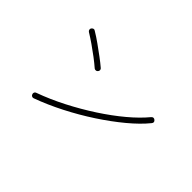

<svg xmlns="http://www.w3.org/2000/svg" viewBox="-77 -924 1153 1153"><g transform="rotate(45 500.0 -347.5)"><path d="M245 -73Q238 -70 231 -73.5Q224 -77 222 -84Q219 -91 222 -98Q225 -105 232 -107Q318 -138 404.5 -182.5Q491 -227 571 -279Q651 -331 716 -385.5Q781 -440 823 -491Q835 -505 849 -494Q863 -482 851 -468Q809 -416 741 -359.5Q673 -303 590.5 -249Q508 -195 419 -149.5Q330 -104 245 -73ZM378 -458Q354 -479 323 -502.5Q292 -526 259.5 -548.5Q227 -571 199 -588Q192 -592 190 -599.5Q188 -607 192 -613Q197 -620 204 -622Q211 -624 217 -619Q249 -600 282.5 -576Q316 -552 347 -529Q378 -506 400 -487Q406 -483 407 -475.5Q408 -468 403 -462Q399 -456 391.5 -455Q384 -454 378 -458Z"/></g></svg>

Font: Zen Maru Gothic Light
Style: Regular
Weight: 300
Designer: Yoshimichi Ohira
Foundry: Positype
Version: Version 1.001